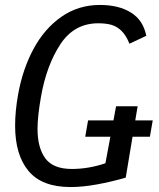

<svg xmlns="http://www.w3.org/2000/svg" viewBox="-20 -747 640 775"><path d="M376.5 -653Q279.5 -653 223.8 -568.5Q168 -484 145.5 -357Q131.5 -277.5 131.5 -227Q131.5 -150.5 163 -107.8Q194.5 -65 270 -65Q337.5 -65 405.5 -88L425.5 -195H324L335.5 -261H438L448.5 -318H535.5L526 -261H596.5L585 -195H515L487.5 -30Q429 -13 371 -2.5Q313 8 265 8Q149 8 95 -57Q41 -122 41 -239.5Q41 -298.5 53 -365Q71 -467 115 -549Q159 -631 227.5 -679Q296 -727 383.5 -727Q459.5 -727 508.8 -696.2Q558 -665.5 570.5 -602.5L502.5 -570.5Q489 -604.5 470 -622.8Q451 -641 428.8 -647Q406.5 -653 376.5 -653Z"/></svg>

Font: JuliaMono
Style: Italic
Weight: 400
Italic angle: -9°
Monospace: yes
Designer: cormullion
Foundry: corm
Version: Version 0.057; ttfautohint (v1.8.4)